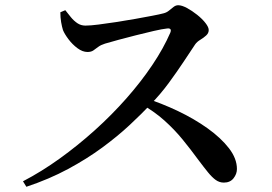

<svg xmlns="http://www.w3.org/2000/svg" viewBox="-20 -720 1040 735"><path d="M68 -26Q139 -63 208.5 -113Q278 -163 343 -221.5Q408 -280 464 -343.5Q520 -407 563 -471Q606 -535 632 -595Q639 -613 620 -611Q601 -609 568.5 -601.5Q536 -594 500.5 -585Q465 -576 433.5 -567.5Q402 -559 382 -553Q366 -548 356 -540.5Q346 -533 337.5 -527Q329 -521 315 -521Q296 -521 276.5 -535.5Q257 -550 242 -570Q227 -590 221 -605Q217 -618 214 -635.5Q211 -653 211 -673L230 -681Q240 -668 251.5 -654Q263 -640 276.5 -631Q290 -622 307 -622Q326 -622 357 -626Q388 -630 424.5 -635.5Q461 -641 497 -647.5Q533 -654 562 -659.5Q591 -665 606 -669Q618 -672 627 -679.5Q636 -687 644.5 -693.5Q653 -700 662 -700Q676 -700 695.5 -689.5Q715 -679 734.5 -663.5Q754 -648 766.5 -632Q779 -616 779 -605Q779 -593 769 -584Q759 -575 746.5 -567.5Q734 -560 727 -550Q709 -523 683.5 -484.5Q658 -446 626.5 -403Q595 -360 557 -321Q523 -285 477 -242Q431 -199 372 -155.5Q313 -112 240.5 -73Q168 -34 81 -5ZM837 -21Q820 -21 806 -31Q792 -41 776.5 -60Q761 -79 740 -107Q710 -148 679 -186Q648 -224 609 -259Q570 -294 515 -325L532 -346Q598 -325 661 -295Q724 -265 775 -228.5Q826 -192 856.5 -152.5Q887 -113 887 -73Q887 -54 874 -37.5Q861 -21 837 -21Z"/></svg>

Font: Noto Serif TC SemiBold
Style: Regular
Weight: 600
Version: Version 2.002-H1;hotconv 1.1.0;makeotfexe 2.6.0